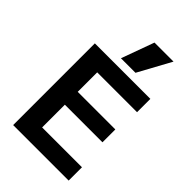

<svg xmlns="http://www.w3.org/2000/svg" viewBox="-289 -1107 1213 1213"><g transform="rotate(45 318.0 -500.0)"><path d="M77 -730H573V-611H217V-437H553V-322H217V-119H573V0H77ZM260 -780 340 -1000H510L390 -780Z"/></g></svg>

Font: Enso
Style: Bold
Weight: 700
Designer: Coji Morishita
Foundry: UNDERFOREST DESIGN
Version: Version 1.000